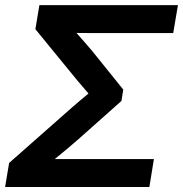

<svg xmlns="http://www.w3.org/2000/svg" viewBox="-37 -748 731 768"><path d="M-16.6 0 -0.5 -96.2 252.9 -319.8Q267.6 -332.5 283.9 -346.4Q300.3 -360.4 316.9 -374Q291.5 -402.8 271 -427.7L104.5 -631.3L120.6 -727.5H674.8L655.8 -615.7H392.6Q361.8 -615.7 330.8 -615.7Q299.8 -615.7 269 -616.2Q286.1 -596.7 302.2 -578.4Q318.4 -560.1 333 -542.5L456.1 -389.6L448.7 -344.2L276.9 -191.4Q254.4 -171.4 230.2 -151.4Q206.1 -131.3 182.1 -111.8H578.6L560.5 0Z"/></svg>

Font: Inter Display SemiBold
Style: Italic
Weight: 600
Italic angle: -9.39999°
Designer: Rasmus Andersson
Foundry: rsms
Version: Version 4.000;git-a52131595